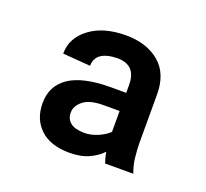

<svg xmlns="http://www.w3.org/2000/svg" viewBox="-78 -814 610 568"><g transform="rotate(20 227.5 -530.0)"><path d="M300.8 -344.2Q295.4 -360.4 292 -377.9Q276.9 -361.3 251.7 -349.6Q226.6 -337.9 190.4 -337.9Q130.4 -337.9 98.1 -368.4Q65.9 -398.9 65.9 -449.2Q65.9 -503.4 108.4 -532.5Q150.9 -561.5 237.3 -562H288.1V-586.9Q288.1 -648.9 230 -649.4Q160.6 -648.4 160.2 -600.6L73.2 -607.4Q73.2 -656.7 116.2 -689.2Q159.2 -721.7 230 -721.7Q295.4 -721.7 335.7 -687.7Q376 -653.8 375.5 -586.9V-433.6Q376 -412.6 378.4 -390.1Q380.9 -367.7 389.6 -344.2ZM212.4 -408.2Q232.4 -408.2 253.7 -417.2Q274.9 -426.3 288.1 -439V-504.9H237.3Q194.3 -504.9 174.1 -488.5Q153.8 -472.2 153.8 -451.2Q153.8 -431.2 168 -419.7Q182.1 -408.2 212.4 -408.2Z"/></g></svg>

Font: Inter Tight
Style: Bold
Weight: 700
Designer: Rasmus Andersson
Foundry: rsms
Version: Version 3.004; ttfautohint (v1.8.4.7-5d5b)